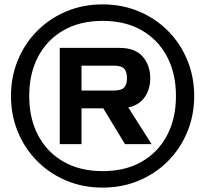

<svg xmlns="http://www.w3.org/2000/svg" viewBox="-20 -794 934 874"><path d="M447 60Q357 60 280.5 27.5Q204 -5 148 -62Q92 -119 61 -194.5Q30 -270 30 -357Q30 -444 61 -519.5Q92 -595 148 -652Q204 -709 280.5 -741.5Q357 -774 447 -774Q537 -774 613.5 -741.5Q690 -709 746 -652Q802 -595 833 -519.5Q864 -444 864 -357Q864 -270 833 -194.5Q802 -119 746 -62Q690 -5 613.5 27.5Q537 60 447 60ZM447 -15Q550 -15 624.5 -57.5Q699 -100 740 -177Q781 -254 781 -357Q781 -460 740 -537Q699 -614 624.5 -656.5Q550 -699 447 -699Q345 -699 270 -656.5Q195 -614 154 -537Q113 -460 113 -357Q113 -254 154 -177Q195 -100 270 -57.5Q345 -15 447 -15ZM252 -138V-576H524Q595 -576 629.5 -536.5Q664 -497 664 -438Q664 -388 638.5 -351.5Q613 -315 564 -305L670 -138H549L450 -301H351V-138ZM351 -382H500Q532 -382 545 -395.5Q558 -409 558 -438Q558 -468 545 -481.5Q532 -495 500 -495H351Z"/></svg>

Font: Zen Dots
Style: Regular
Weight: 400
Designer: Yoshimichi Ohira
Foundry: A-1 Corp ZenFonts
Version: Version 1.000; ttfautohint (v1.8.3)